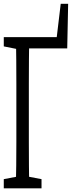

<svg xmlns="http://www.w3.org/2000/svg" viewBox="-26 -920 395 1021"><path d="M58.1 81.5Q59.6 21.5 60.3 -39.8Q61 -101.1 61 -163.8Q61 -226.6 61 -291.5V-349.1Q61 -411.6 61 -473.6Q61 -535.6 60.5 -598.1Q60.1 -660.6 58.1 -722.7H129.4Q128.4 -662.6 127.9 -600.1Q127.4 -537.6 127.4 -475.1Q127.4 -412.6 127.4 -349.1V-291.5Q127.4 -226.6 127.4 -164.1Q127.4 -101.6 127.9 -40.3Q128.4 21 129.4 81.5ZM93.3 -662.6V-722.7H306.6L268.6 -662.6L296.9 -899.9H336.4L331.5 -662.6ZM-5.9 81.5V32.7L86.4 15.1H102.5L194.8 32.7V81.5ZM-5.9 -673.3V-722.7H93.3V-654.8H86.4Z"/></svg>

Font: Scarab Serif
Style: Condensed
Weight: 400
Designer: John Roberts
Foundry: Scarab
Version: 1.0